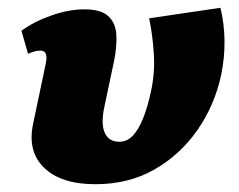

<svg xmlns="http://www.w3.org/2000/svg" viewBox="-20 -460 613 493"><path d="M225 13Q137 13 93.5 -29Q50 -71 65 -142L98 -299Q100 -309 99 -316Q98 -323 94.5 -326.5Q91 -330 83 -330Q77 -330 69 -328Q61 -326 52 -322L35 -381Q68 -405 112.5 -420.5Q157 -436 197 -436Q238 -436 257 -419.5Q276 -403 278.5 -373.5Q281 -344 273 -304L247 -181Q239 -140 249.5 -118Q260 -96 286 -96Q306 -96 320.5 -111Q335 -126 347 -155Q359 -184 368 -227Q378 -273 375 -321.5Q372 -370 363 -413L546 -440Q556 -399 556.5 -355.5Q557 -312 548 -268Q531 -189 486.5 -125.5Q442 -62 376 -24.5Q310 13 225 13Z"/></svg>

Font: Ysabeau Black
Style: Italic
Weight: 900
Italic angle: -12°
Version: Version 2.000;gftools[0.9.27.dev2+g8671c4b]